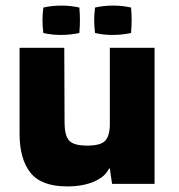

<svg xmlns="http://www.w3.org/2000/svg" viewBox="-20 -667 640 687"><path d="M220 0Q128 0 89 -49Q50 -98 50 -189V-496H210L211 -228Q211 -183 227 -164.5Q243 -146 292 -146Q339 -146 355.5 -162.5Q372 -179 373 -219V-496H533V-9H381L373 -64H370Q357 -35 317 -17.5Q277 0 220 0ZM449 -640Q450 -627 450.5 -616Q451 -605 451 -595Q451 -585 450.5 -574Q450 -563 449 -549Q417 -542 383 -542Q368 -542 352.5 -543.5Q337 -545 320 -549Q317 -575 317 -595Q317 -613 320 -640Q351 -647 385 -647Q418 -647 449 -640ZM264 -640Q265 -627 265.5 -616Q266 -605 266 -595Q266 -585 265.5 -574Q265 -563 264 -549Q232 -542 198 -542Q183 -542 167.5 -543.5Q152 -545 135 -549Q132 -575 132 -595Q132 -613 135 -640Q166 -647 200 -647Q233 -647 264 -640Z"/></svg>

Font: Bakbak One
Style: Regular
Weight: 400
Designer: Saumya Kishore and Sanchit Sawaria
Foundry: A Good Feeling
Version: Version 1.003; ttfautohint (v1.8.3)